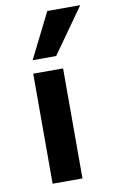

<svg xmlns="http://www.w3.org/2000/svg" viewBox="-87 -814 516 861"><g transform="rotate(-10 171.0 -383.5)"><path d="M81 0V-501H217V0ZM89 -561 192 -767H342L196 -561Z"/></g></svg>

Font: Nunito Sans 7pt
Style: Bold
Weight: 700
Designer: Vernon Adams
Foundry: Vernon Adams
Version: Version 3.101;gftools[0.9.27]